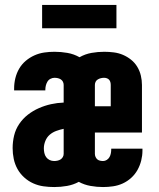

<svg xmlns="http://www.w3.org/2000/svg" viewBox="-20 -747 640 775"><path d="M199 8Q177 8 155.5 5Q134 2 114 -7Q94 -16 77.5 -31Q61 -46 50.5 -65Q40 -84 35.5 -105.5Q31 -127 31 -149Q31 -175 37 -200Q43 -225 57.5 -246.5Q72 -268 92.5 -284Q113 -300 137 -310.5Q161 -321 186 -326.5Q211 -332 237 -333V-404Q237 -411 234 -417Q231 -423 225.5 -426.5Q220 -430 213.5 -431.5Q207 -433 200 -433Q192 -433 184 -429Q176 -425 171.5 -417.5Q167 -410 165 -401.5Q163 -393 163 -385Q163 -384 163 -383.5Q163 -383 163 -382H37Q37 -384 37 -386Q37 -388 37 -390Q37 -411 42 -431.5Q47 -452 57.5 -470Q68 -488 84 -501.5Q100 -515 119 -523.5Q138 -532 158.5 -535Q179 -538 200 -538Q226 -538 252 -533.5Q278 -529 301 -516Q324 -529 349.5 -533.5Q375 -538 401 -538Q420 -538 439.5 -535.5Q459 -533 476.5 -525.5Q494 -518 509 -506Q524 -494 534 -477.5Q544 -461 548.5 -442Q553 -423 553 -404V-212H363V-126Q363 -120 365.5 -114Q368 -108 372.5 -104Q377 -100 383.5 -98.5Q390 -97 396 -97Q404 -97 411 -101.5Q418 -106 422 -113Q426 -120 427.5 -128.5Q429 -137 429 -145Q429 -145 429 -146Q429 -147 429 -147H555Q555 -145 555 -143Q555 -141 555 -139Q555 -119 550 -99Q545 -79 535 -61Q525 -43 509.5 -29Q494 -15 475.5 -6.5Q457 2 436.5 5Q416 8 396 8Q371 8 345.5 3.5Q320 -1 298 -13Q276 -1 250.5 3.5Q225 8 199 8ZM363 -318H427V-404Q427 -410 425.5 -415.5Q424 -421 420.5 -425Q417 -429 411.5 -431Q406 -433 400 -433Q394 -433 387.5 -431.5Q381 -430 375 -426.5Q369 -423 366 -417Q363 -411 363 -404ZM199 -97Q205 -97 212 -98.5Q219 -100 224.5 -103.5Q230 -107 233.5 -113Q237 -119 237 -126V-227Q222 -224 207 -218.5Q192 -213 180.5 -203Q169 -193 163 -178Q157 -163 157 -148Q157 -139 159 -129.5Q161 -120 166.5 -112.5Q172 -105 180.5 -101Q189 -97 199 -97ZM150 -633V-727H450V-633Z"/></svg>

Font: Iosevka Curly XBdEx
Style: Regular
Weight: 800
Width: 7
Monospace: yes
Designer: Belleve Invis
Foundry: Belleve Invis
Version: Version 11.1.0; ttfautohint (v1.8.3)